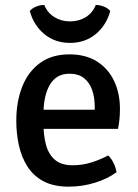

<svg xmlns="http://www.w3.org/2000/svg" viewBox="-20 -720 540 754"><path d="M108.5 -214V-289H352V-302Q352 -337 342 -366.2Q332 -395.5 310.2 -413Q288.5 -430.5 252.5 -430.5Q201.5 -430.5 176 -387.5Q150.5 -344.5 150.5 -269V-237.5Q150.5 -190.5 160.2 -152.8Q170 -115 195 -93Q220 -71 265.5 -71Q303.5 -71 338.5 -82Q373.5 -93 405 -109.5Q418 -97 426.8 -78.2Q435.5 -59.5 437.5 -43.5Q402 -17.5 352.2 -2.2Q302.5 13 250 13Q190.5 13 150.8 -8.2Q111 -29.5 87.8 -66Q64.5 -102.5 54.2 -149Q44 -195.5 44 -246Q44 -320.5 67.2 -379.5Q90.5 -438.5 137 -472.5Q183.5 -506.5 252.5 -506.5Q317.5 -506.5 361.8 -478Q406 -449.5 428.5 -401.2Q451 -353 451 -293.5Q451 -269.5 449.2 -252.2Q447.5 -235 443.5 -214ZM413 -677Q398 -621 356 -586.2Q314 -551.5 255 -551.5Q196 -551.5 154 -586.2Q112 -621 97 -677Q106.5 -688 122.2 -694.2Q138 -700.5 154 -700.5Q166.5 -669.5 193.5 -652.8Q220.5 -636 255 -636Q289.5 -636 316.8 -652.8Q344 -669.5 356 -700.5Q372 -700.5 387.8 -694.2Q403.5 -688 413 -677Z"/></svg>

Font: Signika Light
Style: Regular
Weight: 400
Version: Version 2.003;gftools[0.9.32]